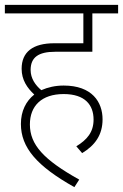

<svg xmlns="http://www.w3.org/2000/svg" viewBox="-20 -642 506 790"><path d="M294 -40 318 -12C371 -44 402 -87 402 -151C402 -222 359 -290 242 -290C208 -290 177 -283 150 -271C126 -291 106 -319 106 -354C106 -406 138 -429 207 -429H360V-587H466V-622H0V-587H323V-464H203C115 -464 69 -428 69 -359C69 -313 92 -280 121 -253C87 -226 66 -185 66 -132C66 -35 131 41 286 128L306 97C159 15 103 -47 103 -130C103 -206 151 -255 242 -255C330 -255 365 -210 365 -150C365 -98 338 -67 294 -40Z"/></svg>

Font: Noto Sans Devanagari SemiCondensed ExtraLight
Style: Regular
Weight: 200
Width: 4
Designer: Jelle Bosma - Monotype Design Team
Foundry: Monotype Imaging Inc.
Version: Version 2.004